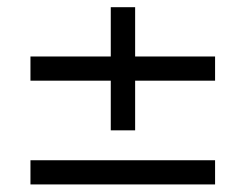

<svg xmlns="http://www.w3.org/2000/svg" viewBox="-20 -582 665 520"><path d="M562.5 -429V-363.5H346V-229H280V-363.5H62.5V-429H280V-562.5H346V-429ZM62.5 -148H562.5V-82.5H62.5Z"/></svg>

Font: Russisch Sans
Style: Regular
Weight: 400
Designer: Michael Sharanda (font) & Cristiano Sobral (main changes)
Foundry: Michael Sharanda
Version: Version 2.00;October 25, 2020;FontCreator 13.0.0.2681 64-bit